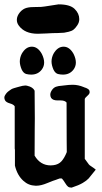

<svg xmlns="http://www.w3.org/2000/svg" viewBox="-23 -857 471 886"><path d="M63.5 -739.3Q54.7 -751 54.7 -765.6Q54.7 -783.2 69.3 -800.8Q83 -816.4 100.1 -820.8Q117.2 -825.2 143.1 -824.7Q168.9 -824.2 183.6 -827.1Q244.1 -836.9 247.1 -836.9Q299.8 -836.9 321.3 -815.9Q342.8 -794.9 342.8 -768.6Q342.8 -752.9 333 -739.3Q325.2 -727.5 316.9 -720.7Q308.6 -713.9 293.9 -710.4Q279.3 -707 272.9 -706.1Q266.6 -705.1 244.6 -704.6Q222.7 -704.1 218.8 -704.1Q215.8 -704.1 189.9 -702.6Q164.1 -701.2 151.4 -701.2Q90.8 -701.2 63.5 -739.3ZM244.1 -515.6Q231.4 -519.5 223.6 -536.1Q214.8 -556.6 214.8 -573.2Q214.8 -590.8 223.6 -608.4Q242.2 -641.6 270.5 -641.6Q297.9 -641.6 316.4 -608.4Q327.1 -586.9 327.1 -568.4Q327.1 -550.8 316.4 -536.1Q298.8 -512.7 267.6 -512.7Q255.9 -512.7 244.1 -515.6ZM97.7 -515.6Q85 -519.5 77.1 -536.1Q68.4 -556.6 68.4 -573.2Q68.4 -590.8 77.1 -608.4Q95.7 -641.6 124 -641.6Q151.4 -641.6 169.9 -608.4Q180.7 -586.9 180.7 -568.4Q180.7 -550.8 169.9 -536.1Q152.3 -512.7 121.1 -512.7Q109.4 -512.7 97.7 -515.6ZM418.9 -74.2Q394.5 -43 386.2 -33.7Q377.9 -24.4 359.4 -13.2Q340.8 -2 307.6 8.8Q296.9 8.8 291 4.4Q285.2 0 277.8 -12.2Q270.5 -24.4 262.7 -33.2Q255.9 -34.2 253.4 -33.7Q251 -33.2 244.6 -30.8Q238.3 -28.3 235.4 -27.3Q224.6 -24.4 195.3 -12.2Q166 0 145.5 0H140.6Q108.4 -1 85 -22.5Q56.6 -47.9 45.9 -92.8V-172.9Q45.9 -167 44.9 -167V-366.2Q40 -375 22.5 -379.9Q4.9 -384.8 0 -394.5Q-5.9 -407.2 0 -417Q3.9 -423.8 8.3 -428.7Q12.7 -433.6 19 -438Q25.4 -442.4 28.8 -444.8Q32.2 -447.3 41.5 -450.2Q50.8 -453.1 53.2 -453.6Q55.7 -454.1 67.4 -457.5Q79.1 -460.9 81.1 -460.9Q94.7 -463.9 103.5 -460.9Q128.9 -455.1 136.7 -438.5Q137.7 -368.2 137.7 -311.5Q137.7 -300.8 137.2 -258.8Q136.7 -216.8 136.7 -138.7Q163.1 -93.8 210.9 -93.8Q219.7 -93.8 223.6 -94.7Q247.1 -97.7 260.7 -112.8Q274.4 -127.9 285.2 -155.3Q285.2 -196.3 284.7 -210Q284.2 -223.6 284.2 -383.8Q276.4 -393.6 256.8 -393.6H242.2Q220.7 -393.6 212.9 -405.3Q209 -412.1 209 -419.9Q209 -431.6 218.8 -444.3Q222.7 -449.2 227.5 -452.6Q232.4 -456.1 238.3 -457.5Q244.1 -459 248.5 -460Q252.9 -460.9 261.7 -461.4Q270.5 -461.9 274.4 -462.9Q294.9 -465.8 312.5 -465.8Q337.9 -465.8 363.3 -455.1Q364.3 -454.1 368.2 -453.1Q372.1 -452.1 374 -451.2Q376 -450.2 378.9 -448.7Q381.8 -447.3 383.3 -446.3Q384.8 -445.3 386.7 -443.4Q388.7 -441.4 389.6 -439Q390.6 -436.5 390.6 -433.6V-430.7Q390.6 -423.8 380.4 -415Q370.1 -406.2 368.2 -400.4V-124Q384.8 -101.6 387.2 -98.1Q389.6 -94.7 398.9 -88.9Q408.2 -83 418.9 -74.2Z"/></svg>

Font: LPEducational
Style: Medium
Weight: 500
Designer: Based on Essays1743, by John Stracke, which says:

Based on the typeface in a 1743 English translation of the essays of 
Version: Version 001.204